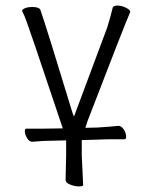

<svg xmlns="http://www.w3.org/2000/svg" viewBox="-20 -501 540 688"><path d="M217 2 136 4Q121 5 96 7H95Q85 7 77 -6Q69 -19 69 -32Q69 -40 75 -40H136L205 -41Q79 -418 68 -443L59 -462Q60 -468 70.5 -472Q81 -476 95 -476Q121 -476 125 -465Q145 -408 240 -96L245 -83L364 -402Q375 -437 384 -474Q387 -481 401.5 -481Q416 -481 431 -473.5Q446 -466 447 -459Q424 -406 294 -68L286 -43Q328 -44 328 -44Q364 -46 404 -50H405Q415 -50 423.5 -37Q432 -24 432 -11Q432 -2 426 -2H387Q359 -2 339 -1L273 1V56L278 162Q278 167 263 167Q248 167 231.5 160.5Q215 154 215 144L217 55V7Z"/></svg>

Font: Moon Stars Kai HW Light
Style: Regular
Weight: 300
Designer: GuiWonder
Version: Version 1.101